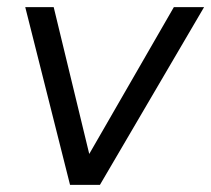

<svg xmlns="http://www.w3.org/2000/svg" viewBox="-20 -520 594 540"><path d="M177 0 51 -500H131L231 -87L469 -500H554L261 0Z"/></svg>

Font: Figtree
Style: Italic
Weight: 400
Italic angle: -9.5°
Foundry: Erik Kennedy
Version: Version 2.001; ttfautohint (v1.8.4.7-5d5b);gftools[0.9.27]